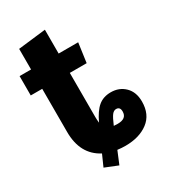

<svg xmlns="http://www.w3.org/2000/svg" viewBox="-184 -754 820 928"><g transform="rotate(-30 226.0 -290.0)"><path d="M452 -129Q452 -57 403 -20Q354 17 276 17Q255 17 232 14L203 84L131 55L159 -8Q65 -57 65 -182V-423H1V-531H65V-646L219 -664V-531H328L313 -423H219V-176Q219 -162 221 -144Q245 -196 273 -219.5Q301 -243 343 -243Q390 -243 421 -212.5Q452 -182 452 -129ZM347 -134Q347 -160 325 -160Q312 -160 301.5 -146.5Q291 -133 275 -95Q282 -94 297 -94Q347 -94 347 -134Z"/></g></svg>

Font: Fira Sans Condensed
Style: Bold
Weight: 700
Width: 3
Designer: bBox Type GmbH & Carrois Corporate GbR & Edenspiekermann AG
Foundry: bBox Type GmbH & Carrois Corporate GbR & Edenspiekermann AG
Version: Version 4.301